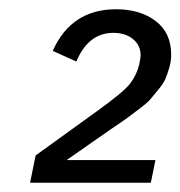

<svg xmlns="http://www.w3.org/2000/svg" viewBox="-20 -724 390 415"><path d="M316 -378 306 -329H45L57 -388L190 -484Q247 -525 261 -543Q276 -563 281 -585Q284 -600 284 -604Q284 -626 267.5 -639.5Q251 -653 225 -653Q171 -653 145 -591L94 -614Q134 -704 231 -704Q283 -704 316.5 -678.5Q350 -653 350 -606Q350 -592 346 -578Q342 -564 337.5 -553.5Q333 -543 322 -530Q311 -517 305.5 -510Q300 -503 284 -491Q268 -479 263 -475Q258 -471 240 -458.5Q222 -446 220 -445L124 -378Z"/></svg>

Font: Aneliza
Style: Italic
Weight: 400
Italic angle: -11.31°
Designer: Mike Abbink, Paul van der Laan, Pieter van Rosmalen
Foundry: Bold Monday
Version: Version 3.0